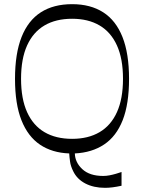

<svg xmlns="http://www.w3.org/2000/svg" viewBox="-20 -728 691 921"><path d="M563 163Q540 168 520.5 170.5Q501 173 484 173Q429 173 389 152Q349 131 331 93Q319 69 316 47Q313 25 312 8Q230 5 172 -34Q114 -73 83 -151Q52 -229 52 -350Q52 -471 83.5 -550.5Q115 -630 176 -669Q237 -708 326 -708Q414 -708 475 -669Q536 -630 567.5 -550.5Q599 -471 599 -350Q599 -229 568.5 -151.5Q538 -74 479.5 -35Q421 4 339 8Q340 51 375 83.5Q410 116 475 116Q490 116 505.5 113Q521 110 536.5 105.5Q552 101 563 97ZM326 -62Q403 -62 457.5 -94Q512 -126 541 -190Q570 -254 570 -350Q570 -446 541 -510Q512 -574 457.5 -606Q403 -638 326 -638Q248 -638 193.5 -606Q139 -574 110 -510Q81 -446 81 -350Q81 -254 110 -190Q139 -126 193.5 -94Q248 -62 326 -62Z"/></svg>

Font: Ojuju
Style: Regular
Weight: 400
Designer: Chisaokwu Joboson, Mirko Velimirovic
Foundry: Udi Foundry
Version: Version 1.000